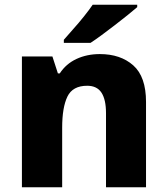

<svg xmlns="http://www.w3.org/2000/svg" viewBox="-20 -879 703 806"><path d="M399 -652Q486 -652 539.5 -604.5Q593 -557 593 -451V-93H425V-404Q425 -461 406 -490Q387 -519 346 -519Q285 -519 263 -473.5Q241 -428 241 -343V-93H72V-642H200L223 -571H231Q257 -611 301 -631.5Q345 -652 399 -652ZM556 -849Q540 -835 515 -815Q490 -795 461.5 -773Q433 -751 406.5 -731.5Q380 -712 360 -699H248V-712Q264 -731 287 -756.5Q310 -782 332 -809.5Q354 -837 369 -859H556Z"/></svg>

Font: Noto Sans Kannada UI ExtraBold
Style: Regular
Weight: 800
Designer: Jelle Bosma - Monotype Design Team
Foundry: Monotype Imaging Inc.
Version: Version 2.005; ttfautohint (v1.8.4.7-5d5b)